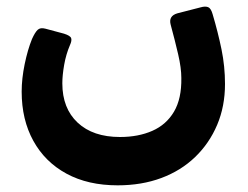

<svg xmlns="http://www.w3.org/2000/svg" viewBox="-20 -411 744 576"><path d="M333 145Q244 145 179.5 110Q115 75 80 11.5Q45 -52 45 -136Q45 -175 54 -218.5Q63 -262 76 -294Q85 -314 93 -321.5Q101 -329 116 -325L172 -310Q191 -304 193.5 -296.5Q196 -289 190 -276Q178 -248 172.5 -216.5Q167 -185 167 -161Q167 -86 213 -43Q259 0 340 0Q395 0 437 -18.5Q479 -37 502 -76Q525 -115 524 -177Q524 -207 514.5 -248Q505 -289 492 -337Q485 -363 512 -371L582 -389Q596 -393 604.5 -389.5Q613 -386 618 -368Q634 -314 644.5 -263Q655 -212 655 -159Q655 -92 631.5 -36.5Q608 19 565.5 60Q523 101 464 123Q405 145 333 145Z"/></svg>

Font: Rubik SemiBold
Style: Regular
Weight: 600
Designer: Hubert and Fischer
Foundry: Hubert and Fischer
Version: Version 2.300;gftools[0.9.30]